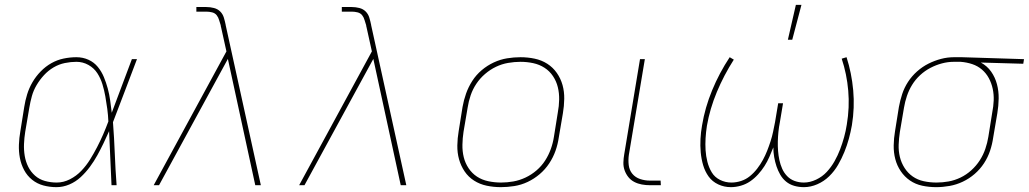

<svg xmlns="http://www.w3.org/2000/svg" viewBox="-20 -764 4244 792"><path d="M213 8Q185 8 159 1Q133 -6 112.5 -22.5Q92 -39 79.5 -62.5Q67 -86 62 -112.5Q57 -139 58 -167Q59 -195 64 -223L80 -323Q84 -349 92 -375Q100 -401 114 -425Q128 -449 148 -469.5Q168 -490 192 -503.5Q216 -517 242.5 -522.5Q269 -528 295 -528Q322 -528 345 -517.5Q368 -507 383.5 -488Q399 -469 408.5 -446Q418 -423 424.5 -399Q431 -375 434.5 -349.5Q438 -324 441 -299Q462 -354 482.5 -409.5Q503 -465 524 -520H545Q520 -455 495.5 -389.5Q471 -324 446 -260Q451 -195 453.5 -130Q456 -65 461 0H440Q437 -56 435 -111.5Q433 -167 430 -223Q419 -198 407 -173Q395 -148 381.5 -123.5Q368 -99 351 -76Q334 -53 313 -33.5Q292 -14 266 -3Q240 8 213 8ZM214 -11Q242 -11 268.5 -24.5Q295 -38 315.5 -59.5Q336 -81 351.5 -106Q367 -131 380.5 -157Q394 -183 405.5 -209.5Q417 -236 427 -263Q426 -289 422.5 -315Q419 -341 414.5 -366.5Q410 -392 402.5 -416.5Q395 -441 381.5 -462Q368 -483 345 -496Q322 -509 295 -509Q272 -509 247.5 -504Q223 -499 201 -486Q179 -473 161.5 -454Q144 -435 131 -413Q118 -391 111.5 -367.5Q105 -344 101 -320L84 -220Q80 -195 79 -170Q78 -145 82 -121Q86 -97 96.5 -76Q107 -55 124.5 -39.5Q142 -24 165.5 -17.5Q189 -11 214 -11Z M614 0 914 -552 891 -656Q890 -656 890 -657L891 -658Q887 -669 884 -680.5Q881 -692 874 -701Q867 -710 855 -713Q843 -716 831 -716H790V-735H831Q847 -735 862.5 -731Q878 -727 888.5 -716.5Q899 -706 903.5 -691Q908 -676 911 -661V-660L1056 0H1033L920 -521L636 0Z M1214 0 1514 -552 1491 -656Q1490 -656 1490 -657L1491 -658Q1487 -669 1484 -680.5Q1481 -692 1474 -701Q1467 -710 1455 -713Q1443 -716 1431 -716H1390V-735H1431Q1447 -735 1462.5 -731Q1478 -727 1488.5 -716.5Q1499 -706 1503.5 -691Q1508 -676 1511 -661V-660L1656 0H1633L1520 -521L1236 0Z M2046 8Q2016 8 1987.5 2Q1959 -4 1935.5 -19Q1912 -34 1896.5 -57Q1881 -80 1873.5 -107Q1866 -134 1866.5 -164Q1867 -194 1872 -223L1888 -323Q1893 -351 1902.5 -378Q1912 -405 1928 -430Q1944 -455 1967 -474.5Q1990 -494 2017 -506.5Q2044 -519 2072 -523.5Q2100 -528 2127 -528Q2157 -528 2185.5 -522Q2214 -516 2237.5 -501Q2261 -486 2277 -463Q2293 -440 2300.5 -413Q2308 -386 2307.5 -356Q2307 -326 2302 -297L2285 -197Q2281 -169 2271.5 -142Q2262 -115 2245.5 -90Q2229 -65 2206 -45.5Q2183 -26 2156.5 -13.5Q2130 -1 2101.5 3.5Q2073 8 2046 8ZM2047 -11Q2072 -11 2097.5 -15.5Q2123 -20 2147.5 -31.5Q2172 -43 2193 -61Q2214 -79 2228.5 -101.5Q2243 -124 2252 -149Q2261 -174 2265 -200L2281 -300Q2286 -326 2286.5 -353Q2287 -380 2281 -404.5Q2275 -429 2261 -450Q2247 -471 2226 -484.5Q2205 -498 2179.5 -503.5Q2154 -509 2127 -509Q2102 -509 2076 -504.5Q2050 -500 2026 -488.5Q2002 -477 1981 -459Q1960 -441 1945 -418.5Q1930 -396 1921.5 -371Q1913 -346 1909 -320L1892 -220Q1888 -194 1887.5 -167Q1887 -140 1893 -115.5Q1899 -91 1913 -70Q1927 -49 1947.5 -35.5Q1968 -22 1994 -16.5Q2020 -11 2047 -11Z M2706 0H2661Q2644 0 2627.5 -3Q2611 -6 2596.5 -13.5Q2582 -21 2572 -33.5Q2562 -46 2556.5 -61.5Q2551 -77 2551.5 -94Q2552 -111 2555 -128L2620 -520H2640L2574 -125Q2571 -104 2573.5 -83Q2576 -62 2588.5 -47Q2601 -32 2620.5 -25.5Q2640 -19 2661 -19H2705Z M2995 8Q2967 8 2942.5 -3.5Q2918 -15 2903 -36Q2888 -57 2880.5 -82.5Q2873 -108 2870.5 -135.5Q2868 -163 2869.5 -191Q2871 -219 2876 -247Q2888 -320 2917.5 -391.5Q2947 -463 2990 -528L3007 -518Q2966 -454 2937 -384.5Q2908 -315 2896 -245Q2892 -219 2890.5 -194Q2889 -169 2890.5 -144.5Q2892 -120 2898 -96.5Q2904 -73 2916 -53Q2928 -33 2950 -22Q2972 -11 2997 -11Q3017 -11 3037 -17.5Q3057 -24 3073.5 -37.5Q3090 -51 3103.5 -68.5Q3117 -86 3127 -104.5Q3137 -123 3144.5 -142Q3152 -161 3158.5 -181Q3165 -201 3169 -220.5Q3173 -240 3177 -260L3190 -338H3210L3197 -260Q3193 -240 3191 -220Q3189 -200 3188.5 -180.5Q3188 -161 3189.5 -141.5Q3191 -122 3195 -103.5Q3199 -85 3206.5 -68Q3214 -51 3227 -37.5Q3240 -24 3258 -17.5Q3276 -11 3296 -11Q3321 -11 3346.5 -23Q3372 -35 3390.5 -55Q3409 -75 3422.5 -99Q3436 -123 3445.5 -148Q3455 -173 3462 -198.5Q3469 -224 3473 -250Q3485 -321 3479 -390Q3473 -459 3452 -522L3472 -528Q3493 -463 3499.5 -391.5Q3506 -320 3494 -247Q3489 -219 3481.5 -191.5Q3474 -164 3463 -137Q3452 -110 3437 -84Q3422 -58 3400.5 -37Q3379 -16 3351.5 -4Q3324 8 3296 8Q3275 8 3256 2.5Q3237 -3 3222.5 -15Q3208 -27 3198.5 -43.5Q3189 -60 3183 -78Q3177 -96 3173.5 -116Q3170 -136 3170 -156Q3162 -136 3153.5 -116.5Q3145 -97 3133.5 -79Q3122 -61 3107 -44.5Q3092 -28 3074.5 -16Q3057 -4 3036 2Q3015 8 2995 8ZM3230 -600 3263 -744H3286L3248 -600Z M3842 8Q3812 8 3784 2Q3756 -4 3733.5 -19.5Q3711 -35 3695.5 -58Q3680 -81 3673 -108Q3666 -135 3666.5 -164.5Q3667 -194 3672 -223L3688 -323Q3693 -350 3701.5 -376Q3710 -402 3725.5 -426Q3741 -450 3763 -469.5Q3785 -489 3810 -501.5Q3835 -514 3861.5 -521Q3888 -528 3915 -528H3948L4204 -520L4201 -501L4026 -506Q4052 -492 4068.5 -468.5Q4085 -445 4092.5 -416.5Q4100 -388 4099.5 -357.5Q4099 -327 4094 -297L4077 -197Q4073 -169 4064 -142Q4055 -115 4039 -90.5Q4023 -66 4000.5 -46.5Q3978 -27 3951.5 -14.5Q3925 -2 3897 3Q3869 8 3842 8ZM3843 -11Q3868 -11 3893 -15.5Q3918 -20 3942 -31.5Q3966 -43 3986.5 -61.5Q4007 -80 4021.5 -102.5Q4036 -125 4044.5 -150Q4053 -175 4057 -200L4073 -300Q4078 -325 4079 -349.5Q4080 -374 4075 -397.5Q4070 -421 4059 -441.5Q4048 -462 4030.5 -477Q4013 -492 3990.5 -499.5Q3968 -507 3943 -509H3914Q3890 -509 3865.5 -502.5Q3841 -496 3818 -484Q3795 -472 3775.5 -454Q3756 -436 3742.5 -414Q3729 -392 3721 -368Q3713 -344 3709 -320L3692 -220Q3688 -194 3687 -167.5Q3686 -141 3692 -116.5Q3698 -92 3711.5 -71Q3725 -50 3745 -36Q3765 -22 3790.5 -16.5Q3816 -11 3843 -11Z"/></svg>

Font: Iosevka Aile Thin Oblique
Style: Regular
Weight: 100
Italic angle: -9°
Designer: Belleve Invis
Foundry: Belleve Invis
Version: Version 31.1.0; ttfautohint (v1.8.4)